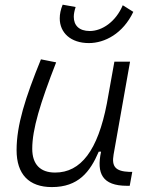

<svg xmlns="http://www.w3.org/2000/svg" viewBox="-20 -777 626 808"><path d="M198.2 10.3C309.6 10.3 358.9 -53.2 395.5 -138.7H405.3C385.7 -47.4 410.2 4.9 514.6 4.9H525.9L536.6 -53.7H523.4C466.3 -56.2 449.2 -75.7 458 -126.5L527.3 -517.6H461.4L429.7 -341.3C391.6 -144 320.3 -50.8 211.9 -50.8C149.4 -50.8 115.7 -85.4 115.7 -150.9C115.7 -232.9 148.9 -341.8 216.3 -514.6L152.3 -527.3C86.4 -365.2 49.8 -251 49.8 -145C49.8 -43.9 101.6 10.3 198.2 10.3ZM354 -595.7C420.9 -595.7 497.6 -635.7 541 -727.1L496.6 -754.9C467.3 -685.5 409.7 -646.5 357.9 -646.5C312.5 -646.5 290.5 -670.4 290.5 -706.5C290.5 -718.8 293.5 -732.4 298.3 -747.6L243.7 -757.3C235.4 -737.3 231.4 -717.8 231.4 -699.7C231.4 -639.2 277.8 -595.7 354 -595.7Z"/></svg>

Font: Cascadia Code NF Light
Style: Italic
Weight: 300
Italic angle: -10°
Monospace: yes
Designer: Aaron Bell
Foundry: Saja Typeworks
Version: Version 2404.023